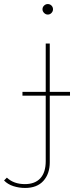

<svg xmlns="http://www.w3.org/2000/svg" viewBox="-100 -732 391 949"><path d="M24 197Q-6 197 -34 188Q-62 179 -80 160L-66 146Q-32 178 23 178Q73 178 99.5 149Q126 120 126 65V-517H146V70Q146 127 114.5 162Q83 197 24 197ZM11 -259V-278H246V-259ZM136 -660Q126 -660 118 -668Q110 -676 110 -686Q110 -697 118 -704.5Q126 -712 136 -712Q147 -712 154.5 -704.5Q162 -697 162 -686Q162 -676 154.5 -668Q147 -660 136 -660Z"/></svg>

Font: Montserrat Alternates Thin
Style: Regular
Weight: 100
Designer: Julieta Ulanovsky
Foundry: Julieta Ulanovsky
Version: Version 9.000